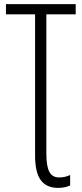

<svg xmlns="http://www.w3.org/2000/svg" viewBox="-20 -734 399 936"><path d="M263 182Q207 182 179 144.5Q151 107 151 25V-664H9V-714H349V-664H206V16Q206 76 220.5 103.5Q235 131 268 131Q283 131 296.5 128Q310 125 322 119V170Q297 182 263 182Z"/></svg>

Font: Noto Sans ExtraCondensed Light
Style: Regular
Weight: 300
Width: 2
Designer: Monotype Design Team
Foundry: Monotype Imaging Inc.
Version: Version 2.013; ttfautohint (v1.8.4.7-5d5b)